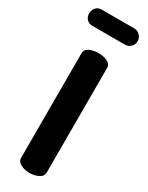

<svg xmlns="http://www.w3.org/2000/svg" viewBox="-258 -976 779 1014"><g transform="rotate(30 131.5 -469.0)"><path d="M132 0Q103 0 78.5 -12Q54 -24 54 -48V-684Q54 -709 78.5 -720Q103 -731 132 -731Q161 -731 185.5 -720Q210 -709 210 -684V-48Q210 -24 185.5 -12Q161 0 132 0ZM31 -839Q10 -839 -3 -852.5Q-16 -866 -16 -888Q-16 -909 -3 -923.5Q10 -938 31 -938H231Q249 -938 264 -923.5Q279 -909 279 -888Q279 -866 264 -852.5Q249 -839 231 -839Z"/></g></svg>

Font: Dosis ExtraBold
Style: Regular
Weight: 800
Designer: EdgarTolentino, PabloImpallari, IginoMarini
Foundry: EdgarTolentino, PabloImpallari, IginoMarini
Version: Version 3.001; ttfautohint (v1.8.2)